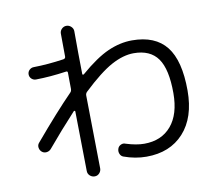

<svg xmlns="http://www.w3.org/2000/svg" viewBox="-87 -881 1174 1028"><g transform="rotate(-10 500.0 -367.0)"><path d="M85 -186.5Q207 -331.1 295.9 -421.9Q302.7 -428.7 302.7 -441.4Q302.7 -455.1 302.2 -483.9Q301.8 -512.7 301.8 -528.3Q301.8 -538.1 292 -536.1Q204.1 -523.4 127 -522.5Q113.3 -522.5 103 -532.2Q92.8 -542 92.8 -556.2Q92.8 -570.3 103 -580.1Q113.3 -589.8 127 -589.8Q203.1 -590.8 290 -603.5Q301.8 -605.5 301.8 -616.2Q301.8 -635.7 301.3 -676.8Q300.8 -717.8 300.8 -741.2Q300.8 -755.9 311.5 -766.6Q322.3 -777.3 336.9 -777.3Q351.6 -777.3 362.8 -766.6Q374 -755.9 374 -741.2Q374 -701.2 374.5 -623Q375 -544.9 376 -507.8Q376 -504.9 379.4 -504.4Q382.8 -503.9 384.8 -505.9Q471.7 -581.1 538.1 -610.4Q604.5 -639.6 668.9 -639.6Q794.9 -639.6 855.5 -563Q916 -486.3 916 -323.2Q916 -176.8 841.3 -94.7Q766.6 -12.7 638.7 -12.7Q577.1 -12.7 515.6 -35.2Q502.9 -40 497.6 -53.7Q492.2 -67.4 497.1 -81.1Q501 -93.8 514.2 -100.1Q527.3 -106.4 540 -100.6Q595.7 -83 638.7 -83Q732.4 -83 785.6 -145.5Q838.9 -208 838.9 -323.2Q838.9 -453.1 797.4 -511.7Q755.9 -570.3 666 -570.3Q609.4 -570.3 544.4 -535.2Q479.5 -500 384.8 -410.2Q377 -402.3 377 -391.6Q381.8 -50.8 382.8 5.9Q382.8 20.5 372.6 31.7Q362.3 43 347.2 43Q332 43 320.8 32.7Q309.6 22.5 309.6 6.8Q305.7 -210.9 304.7 -317.4Q304.7 -320.3 301.8 -321.3Q298.8 -322.3 296.9 -320.3Q213.9 -230.5 139.6 -141.6Q129.9 -130.9 115.2 -129.4Q100.6 -127.9 89.8 -137.2Q79.1 -146.5 77.1 -161.1Q75.2 -175.8 85 -186.5Z"/></g></svg>

Font: Rounded-X Mgen+ 2m regular
Style: Regular
Weight: 400
Designer: [Source Han Sans]
Ryoko NISHIZUKA  (kana & ideographs); Paul D. Hunt (Latin, Greek & Cyrillic); Wenlong ZHANG  (bopomofo
Version: Version 1.059.20150602